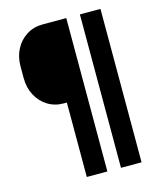

<svg xmlns="http://www.w3.org/2000/svg" viewBox="-141 -905 1032 1209"><g transform="rotate(-15 375.0 -300.0)"><path d="M629.7 -800V200H495.5V-800ZM49.8 -505.1V-580Q49.8 -644 76.3 -693.5Q102.7 -743 148.6 -771.5Q194.4 -800 252.7 -800H406.8V200H272.7V-285.1H252.7Q194.4 -285.1 148.6 -313.6Q102.7 -342.1 76.3 -391.6Q49.8 -441.1 49.8 -505.1Z"/></g></svg>

Font: Martian Mono SemiExpanded
Style: Regular
Weight: 400
Width: 6
Monospace: yes
Designer: Roman Shamin
Foundry: Evil Martians
Version: Version 1.000